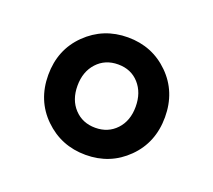

<svg xmlns="http://www.w3.org/2000/svg" viewBox="-68 -863 539 487"><g transform="rotate(20 202.0 -619.5)"><path d="M314.5 -506Q269 -461 203 -461Q137 -461 91 -506Q45 -551 45 -619.5Q45 -688 91 -733Q137 -778 203 -778Q269 -778 314.5 -733Q360 -688 360 -619.5Q360 -551 314.5 -506ZM124 -619Q124 -581 146 -557.5Q168 -534 202.5 -534Q237 -534 259 -557.5Q281 -581 281 -619Q281 -657 259.5 -681Q238 -705 203 -705Q168 -705 146 -681Q124 -657 124 -619Z"/></g></svg>

Font: Swei Fan Sans CJK TC
Style: Bold
Weight: 700
Version: Version 2.130